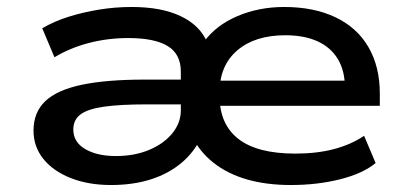

<svg xmlns="http://www.w3.org/2000/svg" viewBox="-20 -521 1164 550"><path d="M298 9Q233 9 182.5 -11Q132 -31 104 -66Q76 -101 76 -147Q76 -199 109.5 -231Q143 -263 213.5 -278Q284 -293 395 -293H517V-222H400Q325 -222 278.5 -215.5Q232 -209 211 -193.5Q190 -178 190 -150Q190 -114 224 -94Q258 -74 312 -74Q365 -74 407 -91.5Q449 -109 473.5 -139Q498 -169 498 -205V-316Q498 -366 460.5 -389Q423 -412 347 -412Q289 -412 235 -398Q181 -384 136 -357L101 -440Q135 -460 176.5 -473Q218 -486 264 -493.5Q310 -501 357 -501Q442 -501 497 -475Q552 -449 573 -401H564Q599 -449 660.5 -475Q722 -501 794 -501Q879 -501 941 -471.5Q1003 -442 1035.5 -386Q1068 -330 1068 -253V-218H581V-290H992L968 -270Q968 -318 948 -351.5Q928 -385 890 -402.5Q852 -420 797 -420Q710 -420 659.5 -376.5Q609 -333 609 -257V-246Q609 -165 663 -123Q717 -81 826 -81Q888 -81 937 -94Q986 -107 1023 -132L1056 -54Q1020 -24 954.5 -7.5Q889 9 813 9Q743 9 687.5 -7Q632 -23 592 -54.5Q552 -86 531 -129H557Q537 -86 500.5 -55Q464 -24 413 -7.5Q362 9 298 9Z"/></svg>

Font: Nunito Sans 10pt Expanded SemiBold
Style: Regular
Weight: 600
Width: 7
Designer: Vernon Adams
Foundry: Vernon Adams
Version: Version 3.101;gftools[0.9.27]